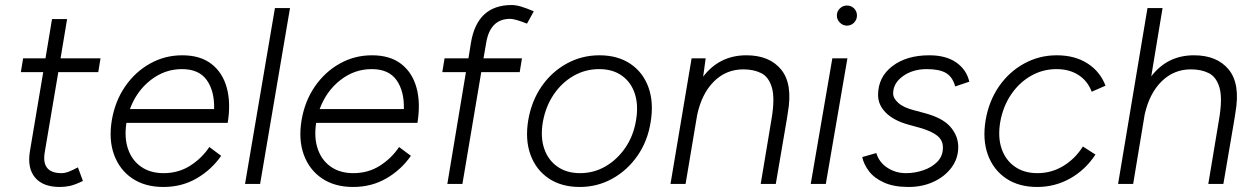

<svg xmlns="http://www.w3.org/2000/svg" viewBox="-20 -732 4990 764"><path d="M218 12Q151 12 119.5 -25.5Q88 -63 99 -130L152 -445H63L72 -500H161L187 -656H247L221 -500H380L371 -445H212L158 -126Q144 -43 225 -43Q238 -43 251.5 -48Q265 -53 290 -66L310 -12Q277 4 257 8Q237 12 218 12Z M630 12Q557 12 506.5 -22Q456 -56 434 -116Q412 -176 425 -254Q438 -330 478 -388Q518 -446 577 -479Q636 -512 705 -512Q777 -512 821.5 -477.5Q866 -443 882.5 -382.5Q899 -322 886 -243H483Q474 -184 489.5 -139Q505 -94 541.5 -68.5Q578 -43 631 -43Q690 -43 736.5 -72.5Q783 -102 813 -147L860 -112Q822 -57 763 -22.5Q704 12 630 12ZM497 -298H832Q834 -369 803 -413Q772 -457 704 -457Q635 -457 579 -413Q523 -369 497 -298Z M955 0 1074 -700H1134L1015 0Z M1385 12Q1312 12 1261.5 -22Q1211 -56 1189 -116Q1167 -176 1180 -254Q1193 -330 1233 -388Q1273 -446 1332 -479Q1391 -512 1460 -512Q1532 -512 1576.5 -477.5Q1621 -443 1637.5 -382.5Q1654 -322 1641 -243H1238Q1229 -184 1244.5 -139Q1260 -94 1296.5 -68.5Q1333 -43 1386 -43Q1445 -43 1491.5 -72.5Q1538 -102 1568 -147L1615 -112Q1577 -57 1518 -22.5Q1459 12 1385 12ZM1252 -298H1587Q1589 -369 1558 -413Q1527 -457 1459 -457Q1390 -457 1334 -413Q1278 -369 1252 -298Z M1760 0 1834 -445H1740L1749 -500H1844L1854 -562Q1879 -712 2016 -712Q2033 -712 2054.5 -705.5Q2076 -699 2104 -687L2077 -638Q2029 -657 2010 -657Q1929 -657 1914 -558L1904 -500H2057L2048 -445H1895L1820 0Z M2287 12Q2214 12 2163.5 -22Q2113 -56 2091 -116Q2069 -176 2082 -254Q2095 -330 2135 -388Q2175 -446 2235 -479Q2295 -512 2365 -512Q2438 -512 2488.5 -478Q2539 -444 2560.5 -384Q2582 -324 2569 -246Q2557 -170 2516.5 -112Q2476 -54 2416.5 -21Q2357 12 2287 12ZM2288 -43Q2343 -43 2389.5 -70Q2436 -97 2468.5 -144.5Q2501 -192 2511 -254Q2521 -314 2506 -359.5Q2491 -405 2454.5 -431Q2418 -457 2364 -457Q2309 -457 2262 -430Q2215 -403 2183 -355.5Q2151 -308 2140 -246Q2130 -186 2145.5 -140.5Q2161 -95 2198 -69Q2235 -43 2288 -43Z M2648 0 2732 -500H2788L2778 -427Q2843 -512 2950 -512Q3042 -512 3088.5 -455Q3135 -398 3115 -284L3111 -258L3067 0H3007L3050 -258Q3064 -341 3051.5 -383.5Q3039 -426 3009 -441Q2979 -456 2938 -456Q2869 -456 2820.5 -407.5Q2772 -359 2754 -274L2708 0Z M3206 0 3292 -500H3352L3266 0ZM3350 -630Q3334 -630 3322 -642Q3310 -654 3310 -670Q3310 -687 3322 -698.5Q3334 -710 3350 -710Q3367 -710 3378.5 -698.5Q3390 -687 3390 -670Q3390 -654 3378.5 -642Q3367 -630 3350 -630Z M3595 12Q3537 12 3498 -5.5Q3459 -23 3438 -50.5Q3417 -78 3411 -107L3467 -123Q3478 -86 3511 -64.5Q3544 -43 3585 -43Q3620 -43 3654 -54.5Q3688 -66 3710 -88.5Q3732 -111 3732 -145Q3732 -174 3709.5 -192Q3687 -210 3642 -223L3595 -236Q3537 -252 3505.5 -283Q3474 -314 3474 -354Q3474 -425 3530.5 -468.5Q3587 -512 3678 -512Q3744 -512 3785 -483.5Q3826 -455 3837 -407L3781 -388Q3770 -427 3743.5 -442Q3717 -457 3668 -457Q3612 -457 3573 -429Q3534 -401 3534 -360Q3534 -341 3554.5 -322.5Q3575 -304 3618 -293L3659 -282Q3731 -263 3762 -227Q3793 -191 3793 -147Q3793 -101 3766 -65Q3739 -29 3694.5 -8.5Q3650 12 3595 12Z M4107 12Q4034 12 3983.5 -22Q3933 -56 3911 -116Q3889 -176 3902 -254Q3915 -330 3955 -388Q3995 -446 4055 -479Q4115 -512 4185 -512Q4257 -512 4307.5 -479.5Q4358 -447 4379 -391L4324 -367Q4308 -410 4271.5 -433.5Q4235 -457 4184 -457Q4129 -457 4082 -430Q4035 -403 4003 -355.5Q3971 -308 3960 -246Q3950 -186 3965.5 -140.5Q3981 -95 4018 -69Q4055 -43 4108 -43Q4164 -43 4211 -71.5Q4258 -100 4289 -149L4339 -117Q4299 -56 4238.5 -22Q4178 12 4107 12Z M4429 0 4546 -700H4606L4561 -428Q4625 -512 4731 -512Q4823 -512 4869.5 -455Q4916 -398 4896 -284L4892 -258L4848 0H4788L4831 -258Q4845 -341 4832.5 -383.5Q4820 -426 4790 -441Q4760 -456 4719 -456Q4651 -456 4602.5 -408.5Q4554 -361 4535 -277L4489 0Z"/></svg>

Font: Figtree Light
Style: Italic
Weight: 300
Italic angle: -9.5°
Foundry: Erik Kennedy
Version: Version 2.001; ttfautohint (v1.8.4.7-5d5b);gftools[0.9.27]